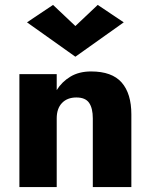

<svg xmlns="http://www.w3.org/2000/svg" viewBox="-20 -762 615 782"><path d="M287 -656 378 -742 484 -671 287 -531 90 -671 196 -742ZM358 -280Q358 -321 343 -343Q328 -365 291 -365Q254 -365 232.5 -342.5Q211 -320 211 -280V0H59V-460H211V-395Q232 -429 267 -450Q302 -471 351 -471Q436 -471 475.5 -426Q515 -381 515 -296V0H358Z"/></svg>

Font: Jost*
Style: Bold
Weight: 700
Version: Version 3.7